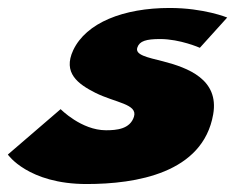

<svg xmlns="http://www.w3.org/2000/svg" viewBox="-49 -445 591 482"><path d="M377 -425C261 -425 167.4 -388 134.8 -319C108.1 -262 146.8 -234 190.4 -212C240.6 -187 297.2 -184 287.3 -152C277.5 -121 244.1 -118 217.1 -118C155.1 -118 103.2 -171 103.2 -171L-29.3 -57C-29.3 -57 21.4 17 168.4 17C292.4 17 460.5 -10 486.2 -158C501.6 -246 422.1 -275 360.5 -291C321.1 -301 289 -307 295.9 -326C301.3 -342 318.1 -347 353.1 -347C403.1 -347 452.7 -325 452.7 -325L521.4 -401C521.4 -401 463 -425 377 -425Z"/></svg>

Font: Hussar Milosc
Style: Obl
Weight: 700
Foundry: Cannot Into Space Fonts
Version: Version 1.02